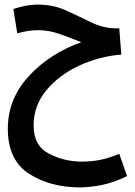

<svg xmlns="http://www.w3.org/2000/svg" viewBox="-20 -543 586 834"><path d="M532 222 498 125Q453 144 415 151.5Q377 159 336 159Q259 159 192.5 124.5Q126 90 126 2Q126 -84 181 -150.5Q236 -217 323 -257.5Q410 -298 507 -306L498 -420H484Q429 -420 376 -446Q323 -472 267 -497.5Q211 -523 144 -523Q117 -523 89.5 -517.5Q62 -512 38 -504L55 -398Q102 -412 145 -412Q193 -412 241.5 -394.5Q290 -377 333 -360Q193 -309 103.5 -210.5Q14 -112 14 16Q14 153 106.5 212Q199 271 327 271Q368 271 420 261Q472 251 532 222Z"/></svg>

Font: Noto Sans Arabic UI ExtraCondensed Semi
Style: Regular
Weight: 600
Width: 3
Designer: Nadine Chahine - Monotype Design Team
Foundry: Monotype Imaging Inc.
Version: Version 1.900